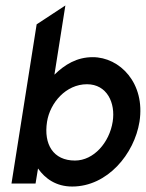

<svg xmlns="http://www.w3.org/2000/svg" viewBox="-20 -671 533 702"><path d="M22 0H110L119 -55C145 -18 185 11 244 11C373 11 471 -108 490 -226C512 -367 418 -462 319 -462C261 -462 217 -435 179 -398L219 -651L114 -582ZM152 -226C163 -295 221 -363 298 -363C371 -363 403 -295 392 -226C380 -150 323 -84 254 -84C175 -84 139 -143 152 -226Z"/></svg>

Font: Charger Pro
Style: ExBdNarObl
Weight: 400
Designer: Jasper
Foundry: Cannot Into Space Fonts
Version: Version 1.09